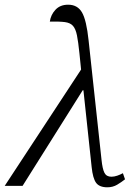

<svg xmlns="http://www.w3.org/2000/svg" viewBox="-46 -791 590 817"><path d="M-26 0 299 -495 292 -564Q287 -613 281.5 -640.5Q276 -668 264.5 -681Q253 -694 230 -697Q207 -700 166 -699Q170 -728 190 -749.5Q210 -771 244 -771Q284 -771 303 -738Q322 -705 331 -619L386 -111Q390 -72 398.5 -55.5Q407 -39 428 -39Q440 -39 453 -43.5Q466 -48 477 -54L486 -28Q471 -16 452.5 -5Q434 6 411 6Q377 6 363 -13Q349 -32 344 -80L309 -407H306L50 0Z"/></svg>

Font: Noto Serif Light
Style: Italic
Weight: 300
Italic angle: -12°
Designer: Monotype Design Team
Foundry: Monotype Imaging Inc.
Version: Version 2.013